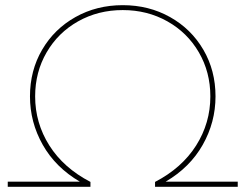

<svg xmlns="http://www.w3.org/2000/svg" viewBox="-20 -723 950 743"><path d="M10 -20H289Q195 -75 145.5 -162.5Q96 -250 96 -350Q96 -450 143 -530.5Q190 -611 272 -657Q354 -703 455 -703Q556 -703 638 -657Q720 -611 767 -530.5Q814 -450 814 -350Q814 -250 764.5 -162.5Q715 -75 621 -20H900V0H580V-19Q684 -73 739 -160Q794 -247 794 -350Q794 -444 749.5 -520.5Q705 -597 627.5 -640.5Q550 -684 455 -684Q360 -684 282.5 -640.5Q205 -597 160.5 -520.5Q116 -444 116 -350Q116 -247 171 -160Q226 -73 330 -19V0H10Z"/></svg>

Font: Montserrat
Style: Regular
Weight: 400
Designer: Julieta Ulanovsky
Foundry: Julieta Ulanovsky
Version: Version 8.000